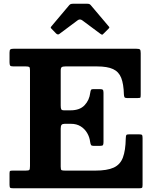

<svg xmlns="http://www.w3.org/2000/svg" viewBox="-20 -1012 839 1032"><path d="M118 -655Q132.5 -655 136.9 -652.1Q141.2 -649.2 141.2 -635V-119.5Q141.2 -102.3 137.6 -98.6Q134 -95 116.7 -95H49.2Q38 -95 34.6 -93.3Q31.2 -91.5 31.2 -80V-18Q31.2 -4 36 -2Q40.7 0 53.7 0H727.3Q740.3 0 743.3 -2.7Q746.3 -5.5 746.3 -18.5V-270Q746.3 -283.3 743.1 -286.6Q740 -290 726.8 -290H674.8Q661.3 -290 658.9 -286Q656.5 -282 656 -267.5Q654.8 -202.8 640.5 -165Q626.3 -127.3 591.1 -111.1Q556 -95 491.3 -95H330.8Q315 -95 310.6 -97.6Q306.3 -100.3 306.3 -116V-321Q306.3 -335.5 311 -341Q315.8 -346.5 327.3 -346.5H361.8Q391.5 -346.5 413.3 -333.1Q435 -319.7 448.1 -297.7Q461.3 -275.7 464.5 -249.5Q466.3 -237.5 469.4 -232.7Q472.5 -228 482.5 -228H517.8Q530.3 -228 533.3 -232Q536.3 -236 536.3 -248.5V-513.5Q536.3 -525.8 532.5 -529.4Q528.8 -533 516.5 -533H480.5Q471.5 -533 469 -528.4Q466.5 -523.8 465 -513Q460.3 -473.5 434.5 -446.3Q408.8 -419 359.5 -419H324.3Q312.3 -419 309.3 -424.5Q306.3 -430 306.3 -444.5V-632.2Q306.3 -647.5 312 -651.2Q317.8 -655 331.8 -655H501.3Q556.8 -655 587.6 -640.7Q618.5 -626.5 631.5 -593.5Q644.5 -560.5 646 -504.5Q646.5 -495 648.9 -490Q651.3 -485 662.3 -485H719.8Q733.5 -485 734.9 -488.2Q736.3 -491.5 736.3 -504.5V-726Q736.3 -741.7 732.3 -745.9Q728.3 -750 712.3 -750H53.7Q40.5 -750 35.9 -746.6Q31.2 -743.3 31.2 -729V-677.5Q31.2 -664.2 34.5 -659.6Q37.7 -655 51.7 -655ZM281 -832.5Q290.5 -823 299 -829.5L397.5 -903Q409.5 -912 422.5 -902.5L520 -830Q526.5 -825.5 528.5 -825.2Q530.5 -825 536 -830.5L562.8 -857.2Q566.8 -861.2 567.6 -863.9Q568.5 -866.5 564.5 -870L468.5 -983.5Q464.5 -988.5 460 -990.3Q455.5 -992 445.5 -992H378Q367 -992 361.6 -990.6Q356.2 -989.3 351.5 -983.5L257.5 -872Q252.5 -866 252.6 -863.7Q252.8 -861.5 258.3 -856Z"/></svg>

Font: Besley
Style: Regular
Weight: 400
Designer: Owen Earl
Foundry: indestructible type*
Version: Version 4.000